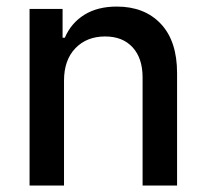

<svg xmlns="http://www.w3.org/2000/svg" viewBox="-20 -573 637 593"><path d="M177.7 -323.7V0H71.3V-545.4H173.3V-456.5H180.2Q199.7 -502 240.5 -527.3Q281.2 -552.7 340.8 -552.7Q426.3 -552.7 476.6 -499.5Q526.9 -446.3 526.9 -347.2V0H420.4V-334Q420.4 -393.1 389.6 -426.8Q358.9 -460.4 304.7 -460.4Q248 -460.4 212.9 -424.1Q177.7 -387.7 177.7 -323.7Z"/></svg>

Font: Interop Med
Style: Regular
Weight: 500
Designer: Rasmus Andersson, Google, Jang Haemin
Foundry: jhaemin
Version: Version 1.007